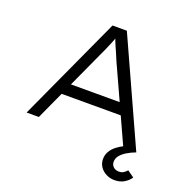

<svg xmlns="http://www.w3.org/2000/svg" viewBox="-155 -849 1193 1209"><g transform="rotate(20 441.5 -244.5)"><path d="M74 0 395 -700H491L809 0H722L495 -497Q484 -524 475 -544.5Q466 -565 458.5 -581.5Q451 -598 444 -616.5Q437 -635 430 -660L451 -661Q442 -633 434 -613Q426 -593 418.5 -575.5Q411 -558 402.5 -538.5Q394 -519 381 -492L156 0ZM208 -186 239 -262H640L659 -186ZM738 211Q708 211 682 197.5Q656 184 641 161.5Q626 139 626 110Q626 82 639.5 59Q653 36 675.5 18.5Q698 1 725 -12Q752 -25 777 -35L808 0Q776 12 750 28Q724 44 709.5 62.5Q695 81 695 104Q695 124 709.5 137.5Q724 151 747 151Q765 151 778 142.5Q791 134 800 123L845 155Q831 177 804 194Q777 211 738 211Z"/></g></svg>

Font: Lexend Peta Light
Style: Regular
Weight: 300
Version: Version 1.007